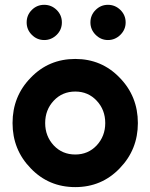

<svg xmlns="http://www.w3.org/2000/svg" viewBox="-20 -753 615 785"><path d="M160.7 -733.3Q131 -733.3 110 -712.3Q89 -691.3 89 -661.3Q89 -631.7 110 -610.7Q131.1 -589.3 161 -589.3Q190 -589.3 212 -610.7Q233 -631.7 233 -661.3Q233 -691.3 211.7 -712.3Q190.3 -733.3 160.7 -733.3ZM421.3 -733.3Q392 -733.3 371 -712.3Q349.7 -691.2 349.7 -661.3Q349.7 -632 371 -610.7Q392.3 -589.3 421.4 -589.3Q450.5 -589.3 472.3 -610.7Q493.7 -632 493.7 -661.3Q493.7 -691.2 472.3 -712.3Q450.7 -733.3 421.3 -733.3ZM287.8 -378.7Q340.3 -378.7 375.3 -341.3Q410.3 -304 410.3 -249.9Q410.3 -196.3 375.3 -158.5Q340.3 -121.3 287.8 -121.3Q234.7 -121.3 199.7 -158.5Q164.7 -196.3 164.7 -249.9Q164.7 -304 199.7 -341.3Q234.7 -378.7 287.8 -378.7ZM287.7 -512Q179.3 -512 105.7 -435.3Q31.3 -359.5 31.3 -249.8Q31.3 -141 105.7 -64.7Q179.3 12 287.7 12Q395.7 12 469.3 -64.7Q543.7 -141.3 543.7 -249.8Q543.7 -359.3 469.3 -435.3Q395.7 -512 287.7 -512Z"/></svg>

Font: Unageo Variable
Style: Regular
Weight: 300
Designer: Richard Sepsi
Foundry: Richard Sepsi
Version: Version 2.200